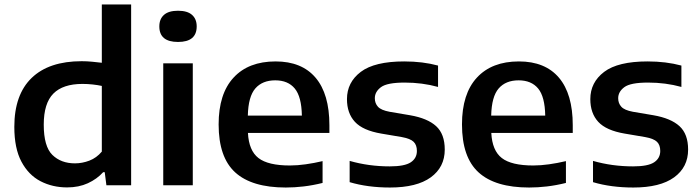

<svg xmlns="http://www.w3.org/2000/svg" viewBox="-20 -828 3128 858"><path d="M280 9.5Q214.5 9.5 161 -18.2Q107.5 -46 75.8 -105.5Q44 -165 44 -261Q44 -405 121.5 -479.8Q199 -554.5 345 -554.5Q368.5 -554.5 391.8 -552.2Q415 -550 435 -547.5V-808H566V0H455.5L448 -58.5H441Q413.5 -28 372.8 -9.2Q332 9.5 280 9.5ZM315 -98Q347.5 -98 379.5 -110.2Q411.5 -122.5 435 -150.5V-444Q417 -448 394.2 -450.5Q371.5 -453 348.5 -453Q261.5 -453 218.5 -409.8Q175.5 -366.5 175.5 -271Q175.5 -173.5 214 -135.8Q252.5 -98 315 -98Z M709.5 0V-545H841.5V0ZM775.5 -640.5Q692 -640.5 692 -710Q692 -743 712.8 -761.5Q733.5 -780 775.5 -780Q817.5 -780 838.2 -761.5Q859 -743 859 -710Q859 -640.5 775.5 -640.5Z M1257 10Q1105.5 10 1031.2 -57.5Q957 -125 957 -272Q957 -409 1023.8 -481.2Q1090.5 -553.5 1211.5 -553.5Q1328.5 -553.5 1390.2 -480.8Q1452 -408 1452 -268.5V-234H1088Q1092 -155 1135 -121.8Q1178 -88.5 1275.5 -88.5Q1309 -88.5 1346.2 -93.8Q1383.5 -99 1421.5 -108V-10.5Q1377 0.5 1336.5 5.2Q1296 10 1257 10ZM1210 -469Q1152.5 -469 1121 -432.8Q1089.5 -396.5 1087.5 -311.5H1329Q1327.5 -396 1297.2 -432.5Q1267 -469 1210 -469Z M1722.5 10Q1673.5 10 1628 4Q1582.5 -2 1542.5 -14V-109Q1628 -84.5 1721.5 -84.5Q1788.5 -84.5 1815.8 -102.8Q1843 -121 1843 -153.5Q1843 -180 1828.5 -194.2Q1814 -208.5 1775.5 -215.5L1684 -231Q1601.5 -245 1566 -283.5Q1530.5 -322 1530.5 -385Q1530.5 -460 1592.2 -506.8Q1654 -553.5 1786.5 -553.5Q1869 -553.5 1937.5 -535V-439.5Q1867 -459 1788.5 -459Q1710 -459 1682.5 -438.5Q1655 -418 1655 -389Q1655 -366.5 1669 -351Q1683 -335.5 1721 -328.5L1812.5 -313Q1890.5 -299.5 1929 -264.2Q1967.5 -229 1967.5 -159.5Q1967.5 -81 1905 -35.5Q1842.5 10 1722.5 10Z M2344.5 10Q2193 10 2118.8 -57.5Q2044.5 -125 2044.5 -272Q2044.5 -409 2111.2 -481.2Q2178 -553.5 2299 -553.5Q2416 -553.5 2477.8 -480.8Q2539.5 -408 2539.5 -268.5V-234H2175.5Q2179.5 -155 2222.5 -121.8Q2265.5 -88.5 2363 -88.5Q2396.5 -88.5 2433.8 -93.8Q2471 -99 2509 -108V-10.5Q2464.5 0.5 2424 5.2Q2383.5 10 2344.5 10ZM2297.5 -469Q2240 -469 2208.5 -432.8Q2177 -396.5 2175 -311.5H2416.5Q2415 -396 2384.8 -432.5Q2354.5 -469 2297.5 -469Z M2810 10Q2761 10 2715.5 4Q2670 -2 2630 -14V-109Q2715.5 -84.5 2809 -84.5Q2876 -84.5 2903.2 -102.8Q2930.5 -121 2930.5 -153.5Q2930.5 -180 2916 -194.2Q2901.5 -208.5 2863 -215.5L2771.5 -231Q2689 -245 2653.5 -283.5Q2618 -322 2618 -385Q2618 -460 2679.8 -506.8Q2741.5 -553.5 2874 -553.5Q2956.5 -553.5 3025 -535V-439.5Q2954.5 -459 2876 -459Q2797.5 -459 2770 -438.5Q2742.5 -418 2742.5 -389Q2742.5 -366.5 2756.5 -351Q2770.5 -335.5 2808.5 -328.5L2900 -313Q2978 -299.5 3016.5 -264.2Q3055 -229 3055 -159.5Q3055 -81 2992.5 -35.5Q2930 10 2810 10Z"/></svg>

Font: Encode Sans Semi Expanded SemiBold
Style: Regular
Weight: 600
Width: 6
Designer: Multiple Designers
Foundry: Impallari Type
Version: Version 3.000; ttfautohint (v1.8.3) -l 8 -r 50 -G 200 -x 14 